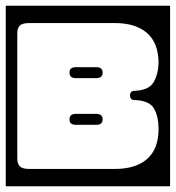

<svg xmlns="http://www.w3.org/2000/svg" viewBox="-40 -626 610 666"><path d="M-20 -606H550V20H-20ZM411 -295Q411 -311 427 -311Q477.5 -313 493.5 -342Q509.5 -371 510 -409.5Q509 -478 469.5 -512Q430 -546 359 -546H61Q37 -546 28.5 -536.8Q20 -527.5 20 -513V-73Q20 -59 28.5 -49.5Q37 -40 61 -40H359Q431 -40 470.5 -74.8Q510 -109.5 510 -179Q510 -221 494.5 -249Q479 -277 427 -279Q411 -279 411 -295ZM316 -374Q316 -355 294 -355H223Q201 -355 201 -374Q201 -393 223 -393H294Q316 -393 316 -374ZM316 -212Q316 -193 294 -193H223Q201 -193 201 -212Q201 -231 223 -231H294Q316 -231 316 -212Z"/></svg>

Font: Honk Rounded
Style: Regular
Weight: 400
Designer: Noopur Datye & Yesha Goshar
Foundry: Ek Type
Version: Version 1.000